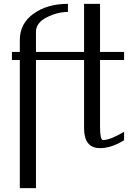

<svg xmlns="http://www.w3.org/2000/svg" viewBox="-20 -770 706 998"><path d="M167 -604.5V-500H417V-750H500V-500H625V-458H500V-110.4Q500 -42 515.6 -42Q552.7 -42 625 -85Q625 -85 625 -41Q558.6 0 500 0Q417 0 417 -103.5V-458H167V208Q167 208 83 208V-458H42V-500H83V-562.5Q83 -647.5 154.3 -698.7Q225.6 -750 333 -750V-708Q278.3 -708 222.7 -679.7Q167 -651.4 167 -604.5Z"/></svg>

Font: okolaks
Style: Regular
Weight: 500
Version: Version 000.6.0